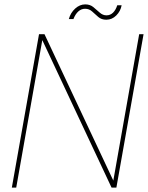

<svg xmlns="http://www.w3.org/2000/svg" viewBox="-20 -856 675 876"><path d="M34 0 158 -700H183L497 -32L615 -700H635L511 0H489L173 -673L54 0ZM294 -769Q302 -798 323 -817Q344 -836 369 -836Q391 -836 406 -823.5Q421 -811 435 -798.5Q449 -786 466 -786Q483 -786 495.5 -798Q508 -810 515 -832H535Q530 -805 510.5 -785.5Q491 -766 465 -766Q443 -766 428.5 -778.5Q414 -791 400.5 -803.5Q387 -816 368 -816Q351 -816 337.5 -804Q324 -792 315 -769Z"/></svg>

Font: DM Sans 24pt Thin
Style: Italic
Weight: 250
Italic angle: -10°
Designer: Colophon Foundry, Jonny Pinhorn
Foundry: Colophon Foundry
Version: Version 4.004;gftools[0.9.30]